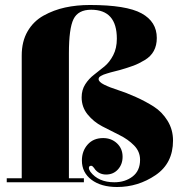

<svg xmlns="http://www.w3.org/2000/svg" viewBox="-20 -739 728 769"><path d="M7 -9V-25H67V-517Q67 -573 90.5 -613.5Q114 -654 154.5 -676.5Q195 -699 241 -709Q287 -719 340 -719Q486 -719 547 -685.5Q608 -652 608 -587Q608 -557 596 -535Q584 -513 560 -498.5Q536 -484 514.5 -476Q493 -468 458 -458Q452 -456 440.5 -453.5Q429 -451 423 -449Q417 -447 408 -444.5Q399 -442 394.5 -440Q390 -438 384.5 -435Q379 -432 377 -429Q375 -426 375 -422Q375 -411 397 -400Q419 -389 452 -378.5Q485 -368 524 -350.5Q563 -333 596 -312Q629 -291 651 -255.5Q673 -220 673 -176Q673 -85 603 -37.5Q533 10 449 10Q385 10 346.5 -19Q308 -48 308 -96Q308 -134 331 -160Q354 -186 393 -186Q426 -186 448.5 -165Q471 -144 471 -111Q471 -81 452.5 -60.5Q434 -40 405 -40Q378 -40 361 -60Q360 -62 356.5 -66.5Q353 -71 350.5 -73Q348 -75 345 -75Q336 -75 336 -66Q336 -60 342 -51Q374 -9 438 -9Q481 -9 511 -32Q541 -55 541 -99Q541 -132 517 -156.5Q493 -181 458.5 -198Q424 -215 389.5 -233Q355 -251 331 -280.5Q307 -310 307 -349Q307 -379 321.5 -401.5Q336 -424 357 -440Q378 -456 398.5 -473Q419 -490 433.5 -518Q448 -546 448 -584Q448 -700 345 -700Q293 -700 274.5 -662.5Q256 -625 256 -526V-25H316V-9Z"/></svg>

Font: Elsie Swash Caps Black
Style: Regular
Weight: 900
Designer: Alejandro Inler
Foundry: Alejandro Inler
Version: 1.001